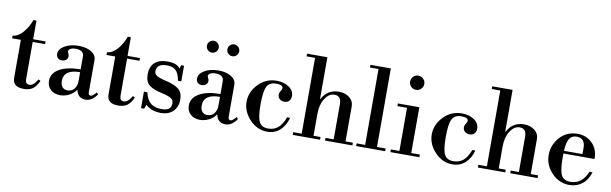

<svg xmlns="http://www.w3.org/2000/svg" viewBox="-48 -1248 5587 1755"><g transform="rotate(10 2745.5 -370.5)"><path d="M196 13Q93 13 93 -71V-424H12V-449Q62 -453 105.5 -502Q149 -551 175 -622H203V-449H318V-424H203V-78Q203 -33 240 -33Q279 -33 315 -96L335 -85Q310 -31 278.5 -9Q247 13 196 13Z M533 12Q479 12 445 -19Q411 -50 411 -100Q411 -171 482.5 -212Q554 -253 678 -253V-375Q678 -401 658 -416Q638 -431 603 -431Q573 -431 554 -421Q535 -411 535 -395Q535 -389 542 -376.5Q549 -364 549 -352Q549 -331 533.5 -317.5Q518 -304 494 -304Q470 -304 456 -318Q442 -332 442 -355Q442 -400 494.5 -431Q547 -462 623 -462Q696 -462 742 -433.5Q788 -405 788 -359V-55Q788 -45 794.5 -38.5Q801 -32 810 -32Q826 -32 861 -71L875 -55Q828 12 770 12Q698 12 682 -62H678Q659 -30 618 -9Q577 12 533 12ZM593 -43Q631 -43 654.5 -71.5Q678 -100 678 -146V-227Q527 -227 527 -119Q527 -83 544.5 -63Q562 -43 593 -43Z M1072 13Q969 13 969 -71V-424H888V-449Q938 -453 981.5 -502Q1025 -551 1051 -622H1079V-449H1194V-424H1079V-78Q1079 -33 1116 -33Q1155 -33 1191 -96L1211 -85Q1186 -31 1154.5 -9Q1123 13 1072 13Z M1469 12Q1380 12 1327 -39L1312 0H1283V-153H1315L1320 -134Q1349 -24 1468 -24Q1516 -24 1537 -41Q1558 -58 1558 -92Q1558 -123 1533 -139Q1508 -155 1448 -168Q1367 -185 1328 -215.5Q1289 -246 1289 -316Q1289 -386 1330 -424Q1371 -462 1447 -462Q1539 -462 1566 -417L1577 -450H1603V-305H1572L1569 -320Q1558 -376 1530 -401Q1502 -426 1449 -426Q1354 -426 1354 -356Q1354 -330 1377 -315Q1400 -300 1465 -285Q1547 -266 1585 -234.5Q1623 -203 1623 -139Q1623 -70 1581 -29Q1539 12 1469 12Z M1831 12Q1777 12 1743 -19Q1709 -50 1709 -100Q1709 -171 1780.5 -212Q1852 -253 1976 -253V-375Q1976 -401 1956 -416Q1936 -431 1901 -431Q1871 -431 1852 -421Q1833 -411 1833 -395Q1833 -389 1840 -376.5Q1847 -364 1847 -352Q1847 -331 1831.5 -317.5Q1816 -304 1792 -304Q1768 -304 1754 -318Q1740 -332 1740 -355Q1740 -400 1792.5 -431Q1845 -462 1921 -462Q1994 -462 2040 -433.5Q2086 -405 2086 -359V-55Q2086 -45 2092.5 -38.5Q2099 -32 2108 -32Q2124 -32 2159 -71L2173 -55Q2126 12 2068 12Q1996 12 1980 -62H1976Q1957 -30 1916 -9Q1875 12 1831 12ZM1891 -43Q1929 -43 1952.5 -71.5Q1976 -100 1976 -146V-227Q1825 -227 1825 -119Q1825 -83 1842.5 -63Q1860 -43 1891 -43ZM1793.5 -628Q1777 -644 1777 -667Q1777 -690 1793.5 -706Q1810 -722 1832 -722Q1854 -722 1870.5 -706Q1887 -690 1887 -667Q1887 -644 1870.5 -628Q1854 -612 1832 -612Q1810 -612 1793.5 -628ZM1983.5 -628Q1967 -644 1967 -667Q1967 -690 1983.5 -706Q2000 -722 2022 -722Q2044 -722 2060.5 -706Q2077 -690 2077 -667Q2077 -644 2060.5 -628Q2044 -612 2022 -612Q2000 -612 1983.5 -628Z M2462 -435Q2401 -435 2377 -391.5Q2353 -348 2353 -224Q2353 -105 2376 -61.5Q2399 -18 2458 -18Q2513 -18 2549.5 -48.5Q2586 -79 2613 -149H2641Q2621 -75 2573 -31.5Q2525 12 2455 12Q2362 12 2292.5 -61.5Q2223 -135 2223 -226Q2223 -317 2292.5 -389.5Q2362 -462 2463 -462Q2530 -462 2576.5 -430Q2623 -398 2623 -348Q2623 -319 2606.5 -302Q2590 -285 2563 -285Q2537 -285 2519 -300Q2501 -315 2501 -341Q2501 -359 2513 -375.5Q2525 -392 2525 -403Q2525 -435 2462 -435Z M2691 -729V-754H2880V-367H2884Q2934 -462 3039 -462Q3099 -462 3138 -430.5Q3177 -399 3177 -353V-25H3245V0H2991V-25H3067V-353Q3067 -428 3004 -428Q2953 -428 2916.5 -371Q2880 -314 2880 -230V-25H2945V0H2691V-25H2770V-729Z M3280 -729V-754H3469V-25H3549V0H3280V-25H3359V-729Z M3588 -425V-450H3787V-25H3867V0H3598V-25H3677V-425ZM3682.5 -620.5Q3663 -640 3663 -667Q3663 -694 3682.5 -713.5Q3702 -733 3729 -733Q3756 -733 3775.5 -713.5Q3795 -694 3795 -667Q3795 -640 3775.5 -620.5Q3756 -601 3729 -601Q3702 -601 3682.5 -620.5Z M4181 -435Q4120 -435 4096 -391.5Q4072 -348 4072 -224Q4072 -105 4095 -61.5Q4118 -18 4177 -18Q4232 -18 4268.5 -48.5Q4305 -79 4332 -149H4360Q4340 -75 4292 -31.5Q4244 12 4174 12Q4081 12 4011.5 -61.5Q3942 -135 3942 -226Q3942 -317 4011.5 -389.5Q4081 -462 4182 -462Q4249 -462 4295.5 -430Q4342 -398 4342 -348Q4342 -319 4325.5 -302Q4309 -285 4282 -285Q4256 -285 4238 -300Q4220 -315 4220 -341Q4220 -359 4232 -375.5Q4244 -392 4244 -403Q4244 -435 4181 -435Z M4410 -729V-754H4599V-367H4603Q4653 -462 4758 -462Q4818 -462 4857 -430.5Q4896 -399 4896 -353V-25H4964V0H4710V-25H4786V-353Q4786 -428 4723 -428Q4672 -428 4635.5 -371Q4599 -314 4599 -230V-25H4664V0H4410V-25H4489V-729Z M5446 -262H5157V-225Q5157 -105 5180 -61.5Q5203 -18 5263 -18Q5372 -18 5421 -139H5449Q5429 -68 5378.5 -28Q5328 12 5260 12Q5165 12 5096 -60Q5027 -132 5027 -225Q5027 -320 5091 -391Q5155 -462 5255 -462Q5337 -462 5391.5 -407.5Q5446 -353 5446 -268ZM5330 -287V-344Q5330 -435 5250 -435Q5206 -435 5184.5 -401.5Q5163 -368 5158 -287Z"/></g></svg>

Font: Libre Bodoni
Style: Regular
Weight: 400
Designer: Pablo Impallari, Rodrigo Fuenzalida
Foundry: Pablo Impallari, Rodrigo Fuenzalida
Version: Version 1.001